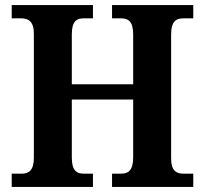

<svg xmlns="http://www.w3.org/2000/svg" viewBox="-20 -734 804 754"><path d="M26 0H345V-52H309C282 -52 262 -63 262 -115V-343H503V-117C503 -63 483 -52 455 -52H420V0H739V-52H700C674 -52 652 -62 652 -112V-598C652 -652 673 -662 700 -662H739V-714H420V-662H454C483 -662 503 -652 503 -598V-403H262V-599C262 -652 282 -662 309 -662H345V-714H26V-662H62C90 -662 113 -652 113 -601V-115C113 -63 92 -52 65 -52H26Z"/></svg>

Font: Noto Serif Tamil SemiCondensed
Style: Bold
Weight: 700
Width: 4
Designer: Indian Type Foundry, Tom Grace, and the Monotype Design Team
Foundry: Monotype Imaging Inc.
Version: Version 2.004